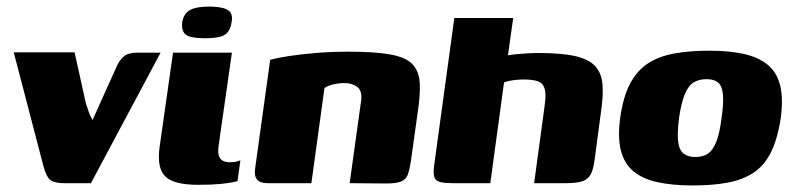

<svg xmlns="http://www.w3.org/2000/svg" viewBox="-20 -560 2435 587"><path d="M175 0Q149 0 135.5 -8.5Q122 -17 112 -55L22 -400H208L243 -242Q247 -232 249.5 -223.5Q252 -215 255.5 -207.5Q259 -200 263 -193Q281 -234 299.5 -274.5Q318 -315 336 -355Q345 -376 358.5 -387.5Q372 -399 399 -399H471L258 0Z M585 5Q510 5 484.5 -21.5Q459 -48 468 -111L509 -399H689L649 -119Q644 -91 652 -77.5Q660 -64 682 -64Q697 -64 705 -66.5Q713 -69 715 -70L706 -6Q702 -5 689.5 -2.5Q677 0 652.5 2.5Q628 5 585 5ZM607 -443Q564 -443 549 -453.5Q534 -464 537 -492Q542 -519 561 -529.5Q580 -540 623 -540Q663 -539 678 -528.5Q693 -518 688 -492Q684 -464 667 -453.5Q650 -443 607 -443Z M797 0Q753 0 760 -45L806 -377Q827 -383 862.5 -388.5Q898 -394 945 -398Q992 -402 1046 -402Q1129 -402 1176 -393Q1223 -384 1242.5 -362Q1262 -340 1263.5 -303Q1265 -266 1256 -209L1236 -66Q1232 -40 1226.5 -25.5Q1221 -11 1206 -5Q1191 1 1160 1L1049 0L1084 -252Q1088 -282 1072.5 -294Q1057 -306 1033 -306Q1016 -306 999 -302Q982 -298 972 -291L932 0Z M1362 0Q1321 0 1312 -11Q1303 -22 1307 -52L1369 -505H1549L1533 -391Q1545 -393 1560.5 -394.5Q1576 -396 1593 -397Q1610 -398 1625 -398Q1697 -398 1738.5 -388.5Q1780 -379 1799.5 -358Q1819 -337 1822 -302Q1825 -267 1817 -215L1798 -72Q1794 -41 1785.5 -26Q1777 -11 1759.5 -5.5Q1742 0 1711 0H1613L1645 -236Q1650 -270 1645.5 -287.5Q1641 -305 1625.5 -311Q1610 -317 1581 -317Q1571 -317 1560 -316Q1549 -315 1538.5 -313Q1528 -311 1521 -308L1479 0Z M2098 7Q2036 7 1990.5 -3Q1945 -13 1917 -36Q1889 -59 1878.5 -99Q1868 -139 1876 -199Q1885 -264 1906.5 -304.5Q1928 -345 1961.5 -366.5Q1995 -388 2041.5 -396.5Q2088 -405 2148 -405Q2210 -405 2254.5 -395Q2299 -385 2327 -362Q2355 -339 2365 -299.5Q2375 -260 2367 -199Q2357 -134 2336.5 -93.5Q2316 -53 2283 -31.5Q2250 -10 2204 -1.5Q2158 7 2098 7ZM2106 -80Q2129 -80 2144 -90Q2159 -100 2169.5 -125.5Q2180 -151 2186 -199Q2193 -247 2190 -273Q2187 -299 2174.5 -308.5Q2162 -318 2140 -318Q2118 -318 2101.5 -308.5Q2085 -299 2074 -273Q2063 -247 2056 -199Q2050 -151 2053.5 -125.5Q2057 -100 2070.5 -90Q2084 -80 2106 -80Z"/></svg>

Font: Genos Thin ExtraBold
Style: Italic
Weight: 800
Italic angle: -8°
Version: Version 1.010